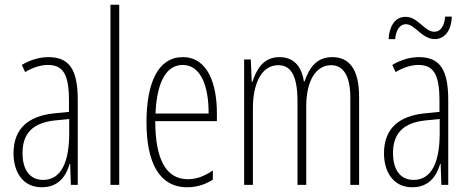

<svg xmlns="http://www.w3.org/2000/svg" viewBox="-20 -780 1979 810"><path d="M184 -539C147 -539 106 -527 72 -506L86 -476C123 -498 156 -506 182 -506C245 -506 271 -468 271 -356V-308L210 -302C100 -291 37 -238 37 -133C37 -59 73 10 156 10C228 10 259 -38 274 -89H276L279 0H308V-359C308 -487 272 -539 184 -539ZM212 -272 272 -278V-218C272 -100 240 -21 162 -21C108 -21 75 -61 75 -134C75 -218 119 -262 212 -272Z M483 0V-760H446V0Z M751 -539C648 -539 598 -433 598 -264C598 -97 650 10 770 10C812 10 848 -3 878 -22V-61C842 -36 808 -24 772 -24C680 -24 635 -109 635 -269H895V-303C895 -425 857 -539 751 -539ZM751 -506C829 -506 861 -412 860 -301H636C642 -439 684 -506 751 -506Z M1382 -539C1317 -539 1286 -497 1265 -437H1262C1254 -491 1226 -539 1159 -539C1088 -539 1061 -483 1045 -435H1042L1038 -529H1010V0H1047V-326C1047 -417 1078 -505 1154 -505C1201 -505 1235 -471 1235 -354V0H1272V-332C1272 -438 1312 -505 1377 -505C1424 -505 1458 -467 1458 -367V0H1495V-371C1495 -487 1454 -539 1382 -539Z M1619 -615H1647C1651 -658 1670 -678 1692 -678C1731 -678 1760 -615 1814 -615C1852 -615 1884 -646 1886 -710H1858C1855 -670 1838 -646 1813 -646C1770 -646 1744 -709 1691 -709C1651 -709 1624 -678 1619 -615ZM1747 -539C1710 -539 1669 -527 1635 -506L1649 -476C1686 -498 1719 -506 1745 -506C1808 -506 1834 -468 1834 -356V-308L1773 -302C1663 -291 1600 -238 1600 -133C1600 -59 1636 10 1719 10C1791 10 1822 -38 1837 -89H1839L1842 0H1871V-359C1871 -487 1835 -539 1747 -539ZM1775 -272 1835 -278V-218C1835 -100 1803 -21 1725 -21C1671 -21 1638 -61 1638 -134C1638 -218 1682 -262 1775 -272Z"/></svg>

Font: Noto Sans ExtraCondensed ExtraLight
Style: Regular
Weight: 200
Width: 2
Designer: Monotype Design Team
Foundry: Monotype Imaging Inc.
Version: Version 2.013